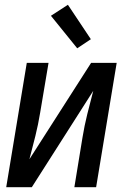

<svg xmlns="http://www.w3.org/2000/svg" viewBox="-20 -783 540 803"><path d="M6 0 92 -520H183L148 -312Q140 -263 128 -214.5Q116 -166 103 -117L361 -520H468L382 0H291L325 -208Q333 -257 345 -305.5Q357 -354 370 -403L113 0ZM303 -581 193 -717 264 -763 360 -619Z"/></svg>

Font: Iosevka Medium Oblique
Style: Regular
Weight: 500
Italic angle: -9°
Monospace: yes
Designer: Belleve Invis
Foundry: Belleve Invis
Version: Version 32.5.0; ttfautohint (v1.8.4)